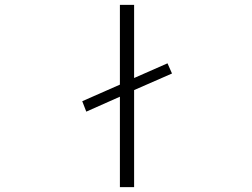

<svg xmlns="http://www.w3.org/2000/svg" viewBox="-20 -771 1040 792"><path d="M670.9 -509.8 689.5 -467.8 533.2 -399.4V1H474.6V-372.1L335.9 -310.5L319.3 -353.5L474.6 -421.9V-751H533.2V-449.2Z"/></svg>

Font: Gen Shin Gothic Monospace Light
Style: Regular
Weight: 300
Designer: [Source Han Sans]
Ryoko NISHIZUKA  (kana & ideographs); Paul D. Hunt (Latin, Greek & Cyrillic); Wenlong ZHANG  (bopomofo
Version: Version 1.002.20150607